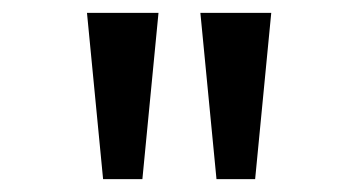

<svg xmlns="http://www.w3.org/2000/svg" viewBox="-20 -749 542 298"><path d="M140 -471 115 -729H226L201 -471ZM316 -471 291 -729H401L376 -471Z"/></svg>

Font: Noto Sans Bengali UI
Style: Regular
Weight: 400
Designer: Jelle Bosma - Monotype Design Team
Foundry: Monotype Imaging Inc.
Version: Version 2.003; ttfautohint (v1.8.4.7-5d5b)